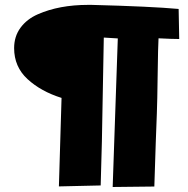

<svg xmlns="http://www.w3.org/2000/svg" viewBox="-20 -726 766 783"><path d="M390.6 30.3 220.2 34.2Q220.2 34.2 231 -326.7Q147 -353 92.3 -403.3Q37.6 -453.6 37.6 -529.8Q37.6 -577.6 63.7 -613Q89.8 -648.4 134.8 -668Q221.7 -706.1 339.4 -706.1H353Q597.2 -699.7 708.5 -689.5L710.9 -566.9Q682.6 -566.9 626.5 -569.8Q624.5 -537.1 623 -423.8Q621.6 -310.5 619.6 -262.2L615.2 -144.5Q614.7 -124.5 609.4 34.7L439.5 36.6L460.4 -569.3L403.3 -572.8L395.5 -148.9Z"/></svg>

Font: Seymour One
Style: Book
Weight: 400
Designer: vernon adams
Foundry: vernon adams
Version: Version 1.000; ttfautohint (v0.93) -l 8 -r 50 -G 200 -x 0 -w